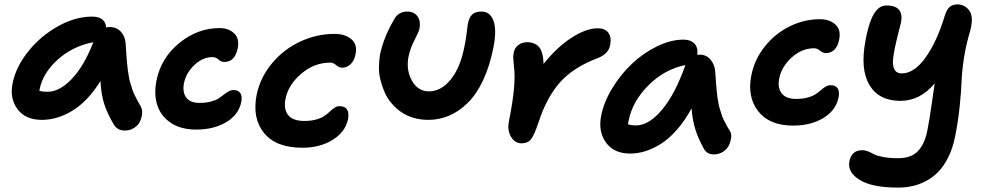

<svg xmlns="http://www.w3.org/2000/svg" viewBox="-20 -621 4443 868"><path d="M168.9 -79.1Q95.7 -79.1 59.3 -127.4Q22.9 -175.8 37.1 -245.1Q51.8 -318.4 107.4 -388.2Q163.1 -458 241.7 -502Q320.3 -545.9 396 -545.9Q455.6 -545.9 460 -497.1Q469.7 -499 474.1 -499Q506.3 -499 525.9 -478.3Q545.4 -457.5 547.9 -425.8Q548.3 -421.4 550 -393.6Q551.8 -365.7 552.2 -361.3Q552.7 -356.9 554.7 -333.3Q556.6 -309.6 557.9 -303.7Q559.1 -297.9 562 -278.3Q564.9 -258.8 567.9 -250.7Q570.8 -242.7 575.4 -226.1Q580.1 -209.5 585.2 -198.7Q590.3 -188 597.4 -173.8Q604.5 -159.7 612.8 -146Q624 -129.9 622.6 -109.9Q621.1 -89.8 613 -72.3Q605 -54.7 586.2 -42.7Q567.4 -30.8 543.9 -30.8Q509.8 -30.8 493.2 -60.1Q465.8 -106.9 451.7 -149.4Q437.5 -191.9 434.1 -254.9Q405.3 -207.5 371.3 -172.6Q337.4 -137.7 302.7 -117.7Q268.1 -97.7 235.1 -88.4Q202.1 -79.1 168.9 -79.1ZM159.2 -217.8Q159.2 -212.9 158.2 -210Q173.3 -206.1 195.8 -206.1Q249 -206.1 304.7 -264.4Q360.4 -322.8 401.9 -430.2Q308.1 -412.1 241 -351.6Q173.8 -291 159.2 -217.8Z M866.7 -35.2Q798.8 -35.2 753.4 -64.9Q708 -94.7 691.4 -144.8Q674.8 -194.8 687.5 -256.8Q708 -359.4 790.8 -426.8Q873.5 -494.1 972.7 -494.1Q1013.7 -494.1 1038.6 -470.2Q1063.5 -446.3 1054.7 -402.8Q1042.5 -340.8 993.7 -340.8Q980.5 -340.8 968 -351.8Q955.6 -362.8 940.4 -362.8Q896.5 -362.8 858.6 -326.9Q820.8 -291 811.5 -244.1Q804.2 -204.1 822 -179.9Q839.8 -155.8 881.8 -155.8Q911.1 -155.8 933.6 -161.9Q956.1 -168 969 -176.5Q981.9 -185.1 992.2 -193.4Q1002.4 -201.7 1013.2 -207.8Q1023.9 -213.9 1035.6 -213.9Q1056.6 -213.9 1066.2 -200.4Q1075.7 -187 1070.8 -160.2Q1059.1 -102.5 1002.9 -68.8Q946.8 -35.2 866.7 -35.2Z M1347.2 46.9Q1228 46.9 1173.8 -19.5Q1119.6 -85.9 1140.1 -191.9Q1156.2 -270.5 1209.2 -334.2Q1262.2 -397.9 1336.9 -432.9Q1411.6 -467.8 1492.2 -467.8Q1540 -467.8 1568.4 -443.8Q1596.7 -419.9 1587.4 -376Q1582 -346.7 1564.9 -330.8Q1547.9 -314.9 1527.3 -314.9Q1512.7 -314.9 1499.8 -326.4Q1486.8 -337.9 1473.1 -337.9Q1400.9 -337.9 1342.3 -288.1Q1283.7 -238.3 1270.5 -173.8Q1261.7 -127.4 1282.7 -100.8Q1303.7 -74.2 1356.4 -74.2Q1387.2 -74.2 1410.6 -81.1Q1434.1 -87.9 1447.8 -97.7Q1461.4 -107.4 1471.9 -117.4Q1482.4 -127.4 1492.7 -134.3Q1502.9 -141.1 1514.2 -141.1Q1564 -141.1 1553.2 -81.1Q1540.5 -23.4 1483.2 11.7Q1425.8 46.9 1347.2 46.9Z M1916 -79.1Q1880.4 -79.1 1848.9 -88.6Q1817.4 -98.1 1793.7 -114.5Q1770 -130.9 1750.5 -153.6Q1731 -176.3 1719.5 -202.4Q1708 -228.5 1700.4 -257.6Q1692.9 -286.6 1693.1 -315.7Q1693.4 -344.7 1697.8 -373Q1714.8 -455.1 1764.2 -537.1Q1771 -550.8 1786.4 -559.8Q1801.8 -568.8 1820.8 -568.8Q1852.1 -568.8 1867.7 -546.9Q1883.3 -524.9 1876 -490.2Q1873.5 -477.5 1854 -439.9Q1834.5 -402.3 1827.1 -366.2Q1814.9 -305.7 1842 -256.8Q1869.1 -208 1918.9 -208Q1974.6 -208 2017.8 -261.7Q2061 -315.4 2079.1 -408.2Q2085.4 -436.5 2089.4 -469.2Q2093.3 -502 2094.7 -511.2Q2100.1 -540.5 2114 -554.7Q2127.9 -568.8 2156.7 -568.8Q2195.8 -568.8 2210.9 -527.1Q2226.1 -485.4 2210.9 -407.2Q2194.3 -323.2 2164.6 -259.5Q2134.8 -195.8 2095.7 -157Q2056.6 -118.2 2011.5 -98.6Q1966.3 -79.1 1916 -79.1Z M2337.4 26.9Q2307.6 26.9 2290 -2.9Q2272.5 -32.7 2280.8 -73.2Q2314.5 -239.7 2303.7 -318.8Q2300.8 -347.2 2300.3 -357.9Q2299.8 -368.7 2302.7 -384.8Q2307.1 -404.8 2323.5 -417.5Q2339.8 -430.2 2362.3 -430.2Q2398.4 -430.2 2417 -408.2Q2435.5 -386.2 2437.5 -332Q2497.1 -407.2 2563.5 -450.2Q2629.9 -493.2 2682.6 -493.2Q2714.8 -493.2 2730 -473.1Q2745.1 -453.1 2738.8 -418.9Q2731.9 -377.9 2683.6 -358.9Q2571.3 -316.4 2511 -248Q2450.7 -179.7 2414.6 -67.9Q2395.5 -10.7 2380.9 8.1Q2366.2 26.9 2337.4 26.9Z M2828.6 73.2Q2755.4 73.2 2719.2 23.2Q2683.1 -26.9 2698.2 -100.1Q2710.4 -160.6 2748.3 -222.7Q2786.1 -284.7 2836.9 -332.8Q2887.7 -380.9 2950 -411.4Q3012.2 -441.9 3070.3 -441.9Q3102.1 -441.9 3119.4 -423.8Q3136.7 -405.8 3132.3 -373Q3136.2 -374 3143.6 -374Q3172.9 -374 3191.9 -351.8Q3210.9 -329.6 3213.4 -297.9Q3213.9 -292.5 3215.6 -267.1Q3217.3 -241.7 3217.8 -236.3Q3218.3 -231 3220.2 -209.7Q3222.2 -188.5 3223.4 -182.1Q3224.6 -175.8 3227.5 -157.7Q3230.5 -139.6 3233.4 -131.6Q3236.3 -123.5 3240.7 -108.2Q3245.1 -92.8 3250.2 -82.5Q3255.4 -72.3 3262.2 -59.1Q3269 -45.9 3277.3 -33.2Q3287.6 -19.5 3285.6 -0.7Q3283.7 18.1 3275.6 35.4Q3267.6 52.7 3249 64.9Q3230.5 77.1 3207.5 77.1Q3175.8 77.1 3161.6 50.8Q3137.7 7.3 3124.5 -33Q3111.3 -73.2 3106.4 -130.9Q3076.2 -75.7 3040.5 -34.9Q3004.9 5.9 2968.5 28.8Q2932.1 51.8 2897.7 62.5Q2863.3 73.2 2828.6 73.2ZM2822.3 -77.1Q2819.3 -68.4 2819.3 -59.1Q2831.5 -54.2 2856.4 -54.2Q2913.6 -54.2 2973.1 -125.2Q3032.7 -196.3 3078.6 -327.1Q2983.9 -307.6 2911.6 -235.4Q2839.4 -163.1 2822.3 -77.1Z M3565.9 -53.2Q3458 -53.2 3407.5 -118.4Q3356.9 -183.6 3377 -282.2Q3391.6 -354 3438.5 -412.1Q3485.4 -470.2 3550.8 -502.2Q3616.2 -534.2 3687 -534.2Q3730.5 -534.2 3756.6 -510.3Q3782.7 -486.3 3773.9 -442.9Q3768.1 -412.6 3752.4 -396.7Q3736.8 -380.9 3713.4 -380.9Q3700.2 -380.9 3687.5 -391.8Q3674.8 -402.8 3660.2 -402.8Q3605.5 -402.8 3559.6 -361.6Q3513.7 -320.3 3502.9 -267.1Q3494.1 -224.6 3513.7 -199.2Q3533.2 -173.8 3579.1 -173.8Q3608.9 -173.8 3631.8 -180.2Q3654.8 -186.5 3668 -195.8Q3681.2 -205.1 3691.7 -214.1Q3702.1 -223.1 3712.9 -229.5Q3723.6 -235.8 3735.4 -235.8Q3756.8 -235.8 3766.6 -221.9Q3776.4 -208 3771 -180.2Q3759.3 -122.1 3702.4 -87.6Q3645.5 -53.2 3565.9 -53.2Z M4039.6 227.1Q3921.9 227.1 3866.2 192.1Q3810.5 157.2 3819.8 108.9Q3829.6 58.1 3877.9 58.1Q3891.6 58.1 3905.3 63.7Q3918.9 69.3 3930.9 76.2Q3942.9 83 3971.7 88.6Q4000.5 94.2 4040.5 94.2Q4098.6 94.2 4129.2 62.7Q4159.7 31.2 4171.9 -28.8Q4181.2 -74.2 4191.7 -148.2Q4202.1 -222.2 4205.6 -244.1Q4139.6 -165 4050.8 -165Q3953.6 -165 3910.9 -236.1Q3868.2 -307.1 3892.6 -437Q3901.4 -484.9 3912.6 -517.3Q3923.8 -549.8 3936.3 -566.4Q3948.7 -583 3960.9 -589.6Q3973.1 -596.2 3987.8 -596.2Q4030.8 -596.2 4046.1 -574.2Q4061.5 -552.2 4051.8 -513.2Q4048.3 -500 4041.5 -473.1Q4017.6 -377.9 4016.6 -343.3Q4016.1 -289.1 4056.6 -289.1Q4113.3 -289.1 4164.8 -361.6Q4216.3 -434.1 4251.5 -550.8Q4259.8 -578.1 4273.2 -589.6Q4286.6 -601.1 4308.6 -601.1Q4322.8 -601.1 4335.9 -595.2Q4349.1 -589.4 4360.4 -575.4Q4371.6 -561.5 4373.3 -539.1Q4375 -516.6 4366.7 -483.9Q4347.2 -419.4 4337.9 -358.4Q4328.6 -297.4 4327.1 -254.2Q4325.7 -210.9 4318.8 -142.6Q4312 -74.2 4297.9 -3.9Q4287.6 48.3 4267.3 89.1Q4247.1 129.9 4222.2 155.5Q4197.3 181.2 4166 197.5Q4134.8 213.9 4104 220.5Q4073.2 227.1 4039.6 227.1Z"/></svg>

Font: Shantell Sans Irregular Bouncy
Style: Italic
Weight: 600
Italic angle: -11.31°
Designer: Stephen Nixon, Anya Danilova, Shantell Martin
Foundry: Arrow Type
Version: Version 1.006;[9816181b4]